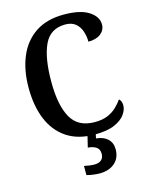

<svg xmlns="http://www.w3.org/2000/svg" viewBox="-139 -810 883 1137"><g transform="rotate(-15 302.5 -242.0)"><path d="M359 10Q257 10 188.5 -36Q120 -82 86 -164.5Q52 -247 52 -358Q52 -467 87 -549.5Q122 -632 191.5 -678Q261 -724 364 -724Q466 -724 517.5 -690.5Q569 -657 569 -609Q569 -575 541.5 -553Q514 -531 465 -531Q465 -563 455 -594Q445 -625 421.5 -645Q398 -665 358 -665Q266 -665 228.5 -584.5Q191 -504 191 -358Q191 -214 234 -137.5Q277 -61 379 -61Q425 -61 457.5 -74.5Q490 -88 512.5 -109.5Q535 -131 551 -154Q567 -141 567 -113Q567 -87 547 -58.5Q527 -30 481.5 -10Q436 10 359 10ZM327 240Q312 240 289 237Q266 234 249 229V173Q285 181 312 181Q339 181 354 168Q369 155 369 130Q369 101 349 88.5Q329 76 299 74L319 -9H369L360 34Q405 38 430.5 62Q456 86 456 126Q456 179 421 209.5Q386 240 327 240Z"/></g></svg>

Font: Noto Serif Thai SemiCondensed SemiBold
Style: Regular
Weight: 600
Width: 4
Designer: Monotype Design Team
Foundry: Monotype Imaging Inc.
Version: Version 2.002; ttfautohint (v1.8.4.7-5d5b)